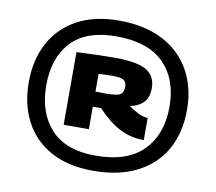

<svg xmlns="http://www.w3.org/2000/svg" viewBox="-77 -982 970 864"><g transform="rotate(10 408.5 -550.0)"><path d="M400 -207Q287 -207 208 -250Q129 -293 88 -370.5Q47 -448 47 -550Q47 -652 88.5 -729.5Q130 -807 209 -850Q288 -893 400 -893Q518 -893 600.5 -850Q683 -807 726.5 -729.5Q770 -652 770 -550Q770 -445 726.5 -368Q683 -291 600.5 -249Q518 -207 400 -207ZM400 -276Q545 -276 617.5 -350Q690 -424 690 -550Q690 -675 618 -748Q546 -821 400 -821Q263 -821 195 -748.5Q127 -676 127 -550Q127 -425 195 -350.5Q263 -276 400 -276ZM593 -383Q486 -384 388 -491Q384 -491 380 -491Q376 -491 372 -491Q367 -491 361.5 -491Q356 -491 350 -491V-388H235V-720Q296 -723 339.5 -724Q383 -725 409 -725Q512 -725 554.5 -699.5Q597 -674 597 -619Q597 -574 573.5 -551.5Q550 -529 513 -523Q534 -508 556.5 -496.5Q579 -485 598 -484Q601 -484 602 -485V-383Q599 -383 593 -383ZM394 -559Q448 -559 463 -568.5Q478 -578 478 -604Q478 -624 466 -633.5Q454 -643 413 -643Q395 -643 385 -642.5Q375 -642 350 -641V-560Q367 -560 376.5 -559.5Q386 -559 394 -559Z"/></g></svg>

Font: Georama Extended ExtraBold
Style: Regular
Weight: 800
Width: 7
Designer: Jean-Baptiste Levee
Foundry: Production Type
Version: Version 1.000